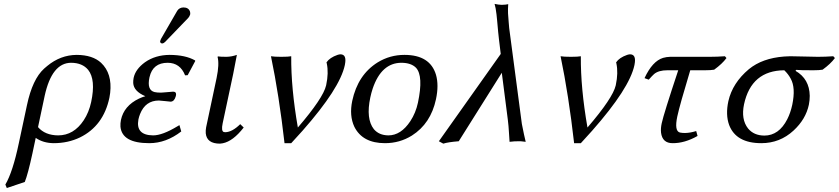

<svg xmlns="http://www.w3.org/2000/svg" viewBox="-20 -718 4264 976"><path d="M106 207 14.6 237.8 7.3 220.2Q44.9 156.2 75.7 9.8L117.2 -184.1Q145 -315.4 204.1 -369.1Q210.4 -375 220.2 -382.8Q287.6 -438.5 370.1 -439Q450.7 -438.5 493.7 -398.9Q551.3 -344.7 540 -245.6Q538.6 -232.9 536.1 -221.2Q505.9 -78.1 386.7 -19.5Q325.7 9.8 252.9 9.8Q199.7 9.3 161.6 -17.1L145 61Q122.1 167 106 207ZM443.4 -199.2Q467.8 -313 428.2 -362.8Q398.9 -398.4 341.8 -398.9Q243.7 -398.9 207 -230.5Q206.5 -228.5 206.5 -228L173.3 -71.8Q209 -30.3 275.4 -29.8Q355 -29.8 405.8 -106.9Q432.1 -147 443.4 -199.2Z M912.6 -680.2Q938.5 -680.2 945.8 -659.2Q947.8 -651.9 946.8 -645Q943.8 -634.8 937 -627L819.3 -504.9Q811.5 -497.6 805.7 -497.1Q794.9 -497.1 793.9 -506.8Q793.9 -508.8 794.4 -509.8Q795.9 -514.2 798.3 -520L880.9 -663.1Q891.6 -679.7 912.6 -680.2ZM832.5 -398.9Q756.8 -398.9 740.2 -326.2Q739.7 -324.7 739.7 -324.2Q726.1 -259.8 765.6 -250Q777.8 -247.1 797.4 -247.1Q797.9 -247.1 811 -248Q855 -252 859.4 -252Q872.1 -252 874.3 -243.9Q876.5 -235.8 873 -227.1Q865.7 -202.1 847.7 -201.2Q843.8 -201.2 819.3 -204.1Q793 -207 787.6 -207Q719.2 -207 691.9 -138.2Q686.5 -124.5 683.6 -110.8Q668.9 -30.8 758.3 -29.8Q805.7 -29.8 882.3 -76.2Q887.2 -79.1 892.1 -82L901.4 -49.8Q824.2 9.8 738.8 9.8Q600.1 9.8 592.3 -74.2Q591.3 -90.8 594.7 -107.9Q609.9 -180.2 686.5 -216.8Q702.1 -224.1 718.8 -229Q659.7 -253.9 657.2 -295.9Q656.7 -308.6 659.2 -321.8Q668.5 -366.2 716.8 -401.4Q769.5 -438.5 842.3 -439Q922.9 -438.5 971.2 -411.1L972.7 -408.2L934.1 -335.9L920.9 -335Q896 -398.4 832.5 -398.9Z M1081.1 -321.8Q1095.7 -392.1 1085.9 -429.2L1088.4 -431.2Q1100.1 -429.2 1131.8 -429.2Q1157.2 -429.7 1184.1 -439Q1184.1 -438 1165.5 -342.8L1111.8 -90.8Q1103.5 -51.3 1117.7 -46.9Q1121.6 -45.9 1125.5 -45.9Q1160.6 -46.9 1201.2 -86.9L1218.8 -69.8Q1164.6 0 1112.3 10.3Q1104.5 11.7 1098.1 12.2Q1031.2 12.2 1025.9 -40.5Q1024.9 -55.2 1027.8 -70.8Z M1494.1 -69.8Q1623 -219.7 1637.7 -283.7Q1638.2 -285.6 1638.2 -286.1Q1651.4 -347.7 1641.1 -395.5Q1640.1 -399.4 1639.6 -400.9Q1656.2 -425.3 1695.8 -439Q1705.1 -441.9 1710.4 -441.9Q1743.7 -441.9 1733.4 -390.1Q1732.9 -388.2 1732.9 -387.2Q1708 -269 1518.1 -53.7Q1490.2 -22 1460.4 9.8H1426.3Q1398.4 -235.4 1357.4 -432.1Q1373.5 -429.2 1409.7 -429.2Q1446.8 -429.2 1460.4 -432.1Q1459 -270.5 1494.1 -69.8Z M1770.5 -205.1Q1798.8 -337.9 1899.9 -400.9Q1961.9 -439 2036.1 -439Q2166 -439 2196.3 -337.9Q2211.4 -285.2 2196.3 -213.9Q2169.9 -89.8 2073.7 -28.8Q2011.7 9.8 1937 9.8Q1822.8 9.8 1781.2 -73.7Q1754.9 -129.9 1770.5 -205.1ZM2021 -398.9Q1918.9 -398.9 1874.5 -267.6Q1867.2 -245.6 1862.3 -222.2Q1839.4 -113.8 1880.4 -61.5Q1906.7 -30.3 1954.1 -29.8Q2018.1 -29.8 2065.9 -102.1Q2093.3 -144 2104.5 -195.8Q2133.3 -332 2094.7 -373.5Q2070.3 -398.4 2021 -398.9Z M2561.5 -108.9 2530.8 -348.1 2312 0Q2256.8 4.4 2233.4 12.2L2210.9 0L2525.4 -443.8L2516.6 -516.1Q2512.7 -547.9 2507.3 -611.3Q2504.9 -640.1 2503.9 -645L2499.5 -675.3L2494.1 -698.2Q2514.2 -693.8 2530.3 -693.4Q2551.3 -693.8 2563.5 -696.8Q2561.5 -671.4 2562.5 -649.9Q2562.5 -647.9 2565.9 -604.5Q2567.9 -581.5 2568.4 -575.2L2632.8 -87.9Q2645 -25.9 2652.3 2.9Q2652.3 2.9 2626.5 0Q2623 0 2621.1 0Q2619.6 0 2595.7 0.5L2570.3 2.9Q2568.8 -15.6 2567.4 -41.5Q2565.4 -78.6 2561.5 -108.9Z M2966.3 -69.8Q3095.2 -219.7 3109.9 -283.7Q3110.4 -285.6 3110.4 -286.1Q3123.5 -347.7 3113.3 -395.5Q3112.3 -399.4 3111.8 -400.9Q3128.4 -425.3 3168 -439Q3177.2 -441.9 3182.6 -441.9Q3215.8 -441.9 3205.6 -390.1Q3205.1 -388.2 3205.1 -387.2Q3180.2 -269 2990.2 -53.7Q2962.4 -22 2932.6 9.8H2898.4Q2870.6 -235.4 2829.6 -432.1Q2845.7 -429.2 2881.8 -429.2Q2918.9 -429.2 2932.6 -432.1Q2931.2 -270.5 2966.3 -69.8Z M3488.8 -360.8Q3435.5 -184.6 3422.9 -126Q3407.2 -51.8 3436 -44.4Q3438 -43.9 3438.5 -43.9Q3451.7 -41.5 3463.4 -42Q3488.8 -42.5 3519 -51.8L3525.9 -26.9Q3460.4 10.3 3398.9 9.8Q3347.2 9.8 3340.3 -43.5Q3337.9 -65.4 3343.8 -91.8Q3353.5 -137.7 3427.7 -360.8H3372.1Q3328.1 -360.8 3305.2 -341.8Q3294.9 -332.5 3277.8 -313L3256.3 -320.8Q3296.4 -407.2 3350.6 -423.8Q3367.7 -428.7 3386.2 -429.2H3586.9Q3626 -429.2 3665 -432.1L3672.9 -422.9Q3651.4 -393.6 3610.4 -363.8Q3593.8 -360.8 3563 -360.8Z M4161.6 -363.8Q4145 -360.8 4114.3 -360.8Q4045.4 -360.8 4027.3 -362.8L4023.9 -357.9Q4094.7 -316.9 4096.2 -231Q4096.2 -208.5 4091.8 -186Q4076.2 -111.8 4013.7 -54.2Q3944.3 9.8 3850.1 9.8Q3721.7 9.8 3686.5 -82.5Q3667.5 -134.3 3682.6 -204.1Q3703.6 -296.4 3786.6 -366.2Q3855 -422.4 3966.3 -430.7Q3981.9 -431.6 3997.1 -432.1Q4020.5 -432.1 4067.4 -430.7Q4114.3 -429.2 4137.7 -429.2Q4176.8 -429.2 4215.8 -432.1L4224.1 -422.9Q4202.6 -393.6 4161.6 -363.8ZM3865.2 -28.8Q3939.5 -28.8 3981.9 -111.8Q3998.5 -144.5 4007.3 -185.1Q4025.4 -272 3999.5 -317.9Q3987.3 -341.3 3966.8 -360.8Q3799.3 -359.4 3762.2 -188Q3746.1 -111.3 3782.7 -64.9Q3812 -29.3 3865.2 -28.8Z"/></svg>

Font: Linux Biolinum Slanted O
Style: Slanted
Weight: 400
Designer: Philipp H. Poll
Foundry: Philipp H. Poll
Version: Version 1.0.4